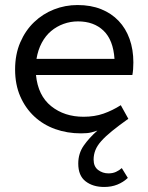

<svg xmlns="http://www.w3.org/2000/svg" viewBox="-20 -518 590 763"><path d="M464 150Q454 159 441 165Q428 171 411 171Q388 171 370 157.5Q352 144 352 116Q352 97 359 79Q366 61 382.5 42.5Q399 24 425.5 2.5Q452 -19 490 -46L460 -100Q427 -79 391.5 -66.5Q356 -54 312 -54Q236 -54 183.5 -96Q131 -138 123 -220H506Q508 -230 509 -243Q510 -256 510 -270Q510 -321 495 -363Q480 -405 451.5 -435Q423 -465 382 -481.5Q341 -498 288 -498Q239 -498 194.5 -480.5Q150 -463 115.5 -430Q81 -397 60.5 -349.5Q40 -302 40 -242Q40 -182 60.5 -135Q81 -88 116.5 -55Q152 -22 199.5 -5Q247 12 302 12Q310 12 325.5 11Q341 10 367 1Q334 30 312.5 61Q291 92 291 132Q291 180 320 202.5Q349 225 394 225Q423 225 446.5 215.5Q470 206 488 189ZM125 -284Q131 -320 146 -348Q161 -376 183 -394.5Q205 -413 232.5 -423Q260 -433 290 -433Q353 -433 391.5 -396Q430 -359 435 -284Z"/></svg>

Font: Codetta
Style: Regular
Weight: 400
Italic angle: -11°
Designer: Ulrich Proeller
Foundry: PROSA GmbH
Version: Version 2.00;September 29, 2018;FontCreator 11.5.0.2427 64-b